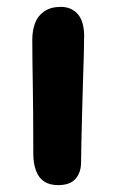

<svg xmlns="http://www.w3.org/2000/svg" viewBox="-20 -529 339 559"><path d="M149 10Q124 10 108 -1Q92 -12 84.5 -33Q77 -54 77 -80Q77 -149 76.5 -197Q76 -245 75.5 -280.5Q75 -316 74.5 -347Q74 -378 74 -413Q74 -440 82 -461.5Q90 -483 109 -496Q128 -509 157 -509Q187 -509 205.5 -489Q224 -469 225 -427Q225 -406 224 -369.5Q223 -333 221.5 -288Q220 -243 219 -198.5Q218 -154 217 -116Q216 -78 216 -56Q216 -27 200 -8.5Q184 10 149 10Z"/></svg>

Font: Shantell Sans SemiBold
Style: Regular
Weight: 600
Designer: Stephen Nixon, Anya Danilova, Shantell Martin
Foundry: Arrow Type
Version: Version 1.011;[c5ecc13dd]